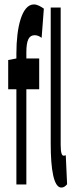

<svg xmlns="http://www.w3.org/2000/svg" viewBox="-20 -833 344 867"><path d="M54 -591V-569L17 -562V-430H54V0H99V-430H157V-569H99V-596C99 -653 111 -674 137 -674C147 -674 158 -670 168 -662L178 -794C165 -803 149 -813 133 -813C79 -813 54 -711 54 -591ZM209 -185C209 -66 223 14 257 14C269 14 276 7 283 -1L277 -132C272 -130 269 -130 267 -130C260 -130 254 -141 254 -179V-799H209Z"/></svg>

Font: 寒蝉无机体 CompactMedium
Style: Regular
Weight: 500
Width: 3
Designer: ChillTanhei {Warren2060}; 
Source Han Sans {Ryoko NISHIZUKA 西塚涼子 (kana, bopomofo & ideographs); Paul D. Hunt (Latin, Gre
Foundry: ChillType&Adobe
Version: Version 1.000;Glyphs 3.1.1 (3135)